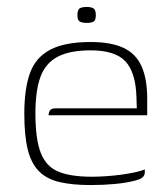

<svg xmlns="http://www.w3.org/2000/svg" viewBox="-20 -526 482 553"><path d="M241 7Q189 7 152 -1.5Q115 -10 92.5 -32.5Q70 -55 60 -95Q50 -135 50 -199Q50 -269 66 -314.5Q82 -360 124 -382.5Q166 -405 241 -405Q300 -405 336 -388Q372 -371 388 -334.5Q404 -298 404 -242V-194H120Q120 -202 124 -208Q128 -214 140 -214H374L373 -246Q371 -317 341.5 -349Q312 -381 241 -381Q181 -381 146 -362.5Q111 -344 96.5 -304.5Q82 -265 82 -199Q82 -125 97.5 -85.5Q113 -46 148.5 -31.5Q184 -17 244 -17Q263 -17 285.5 -18.5Q308 -20 330 -23Q352 -26 370 -30Q388 -34 397 -38V-29Q397 -22 391.5 -16Q386 -10 366 -5Q342 1 309.5 4Q277 7 241 7ZM230 -460Q218 -460 210.5 -463.5Q203 -467 203 -482Q203 -499 210.5 -502.5Q218 -506 230 -506Q242 -506 249 -502Q256 -498 256 -482Q256 -467 249 -463.5Q242 -460 230 -460Z"/></svg>

Font: Genos Thin ExtraLight
Style: Regular
Weight: 250
Version: Version 1.010